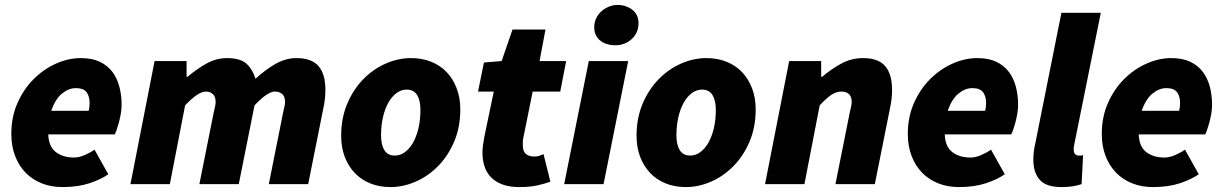

<svg xmlns="http://www.w3.org/2000/svg" viewBox="-20 -748 4972 780"><path d="M26 -204Q26 -273 51 -329.5Q76 -386 116.5 -426.5Q157 -467 207.5 -489.5Q258 -512 308 -512Q354 -512 385.5 -497Q417 -482 436.5 -456Q456 -430 465 -395.5Q474 -361 474 -322Q474 -303 470.5 -284Q467 -265 462.5 -248.5Q458 -232 453.5 -219.5Q449 -207 446 -202H176Q178 -152 207 -130Q236 -108 280 -108Q301 -108 324 -118Q347 -128 364 -140L420 -40Q390 -19 343 -3.5Q296 12 234 12Q188 12 150 -3Q112 -18 84.5 -46Q57 -74 41.5 -114Q26 -154 26 -204ZM188 -298H340Q342 -304 343 -312.5Q344 -321 344 -330Q344 -356 332 -373Q320 -390 288 -390Q259 -390 232 -368Q205 -346 188 -298Z M510 0 608 -500H738V-436H742Q777 -466 817.5 -489Q858 -512 902 -512Q956 -512 981 -489.5Q1006 -467 1018 -428Q1057 -464 1098.5 -488Q1140 -512 1184 -512Q1246 -512 1274 -479.5Q1302 -447 1302 -382Q1302 -348 1294 -310L1232 0H1072L1130 -290Q1133 -304 1135.5 -314.5Q1138 -325 1138 -334Q1138 -355 1127 -365.5Q1116 -376 1096 -376Q1067 -376 1014 -320L950 0H790L848 -290Q851 -304 853.5 -314.5Q856 -325 856 -334Q856 -355 845 -365.5Q834 -376 816 -376Q785 -376 732 -320L670 0Z M1566 12Q1521 12 1484 -3Q1447 -18 1421 -45.5Q1395 -73 1380.5 -111Q1366 -149 1366 -196Q1366 -269 1391 -327.5Q1416 -386 1456.5 -427Q1497 -468 1547.5 -490Q1598 -512 1650 -512Q1695 -512 1732 -497Q1769 -482 1795 -454.5Q1821 -427 1835.5 -388.5Q1850 -350 1850 -304Q1850 -231 1825 -172.5Q1800 -114 1759.5 -73Q1719 -32 1668.5 -10Q1618 12 1566 12ZM1584 -116Q1606 -116 1625 -130Q1644 -144 1658 -168.5Q1672 -193 1680 -227Q1688 -261 1688 -302Q1688 -340 1674.5 -362Q1661 -384 1632 -384Q1610 -384 1591 -370Q1572 -356 1558 -331.5Q1544 -307 1536 -272.5Q1528 -238 1528 -198Q1528 -160 1541.5 -138Q1555 -116 1584 -116Z M2090 12Q2050 12 2021.5 1.5Q1993 -9 1975 -27.5Q1957 -46 1948.5 -71.5Q1940 -97 1940 -128Q1940 -145 1942.5 -161Q1945 -177 1948 -194L1986 -376H1922L1946 -494L2018 -500L2062 -628H2196L2172 -500H2280L2256 -376H2144L2106 -188Q2104 -179 2104 -171.5Q2104 -164 2104 -156Q2104 -112 2152 -112Q2168 -112 2188 -122L2216 -10Q2195 -2 2163.5 5Q2132 12 2090 12Z M2272 0 2372 -500H2532L2432 0ZM2478 -564Q2462 -564 2447 -568.5Q2432 -573 2420 -582Q2408 -591 2401 -605Q2394 -619 2394 -638Q2394 -656 2401.5 -672.5Q2409 -689 2422 -701Q2435 -713 2452.5 -720.5Q2470 -728 2490 -728Q2506 -728 2521 -723Q2536 -718 2548 -709Q2560 -700 2567 -686Q2574 -672 2574 -654Q2574 -615 2546.5 -589.5Q2519 -564 2478 -564Z M2766 12Q2721 12 2684 -3Q2647 -18 2621 -45.5Q2595 -73 2580.5 -111Q2566 -149 2566 -196Q2566 -269 2591 -327.5Q2616 -386 2656.5 -427Q2697 -468 2747.5 -490Q2798 -512 2850 -512Q2895 -512 2932 -497Q2969 -482 2995 -454.5Q3021 -427 3035.5 -388.5Q3050 -350 3050 -304Q3050 -231 3025 -172.5Q3000 -114 2959.5 -73Q2919 -32 2868.5 -10Q2818 12 2766 12ZM2784 -116Q2806 -116 2825 -130Q2844 -144 2858 -168.5Q2872 -193 2880 -227Q2888 -261 2888 -302Q2888 -340 2874.5 -362Q2861 -384 2832 -384Q2810 -384 2791 -370Q2772 -356 2758 -331.5Q2744 -307 2736 -272.5Q2728 -238 2728 -198Q2728 -160 2741.5 -138Q2755 -116 2784 -116Z M3088 0 3186 -500H3316V-436H3320Q3355 -466 3396.5 -489Q3438 -512 3486 -512Q3548 -512 3576 -479.5Q3604 -447 3604 -382Q3604 -348 3596 -310L3534 0H3374L3432 -290Q3435 -304 3437.5 -314.5Q3440 -325 3440 -334Q3440 -355 3429 -365.5Q3418 -376 3398 -376Q3377 -376 3357 -362.5Q3337 -349 3310 -320L3248 0Z M3668 -204Q3668 -273 3693 -329.5Q3718 -386 3758.5 -426.5Q3799 -467 3849.5 -489.5Q3900 -512 3950 -512Q3996 -512 4027.5 -497Q4059 -482 4078.5 -456Q4098 -430 4107 -395.5Q4116 -361 4116 -322Q4116 -303 4112.5 -284Q4109 -265 4104.5 -248.5Q4100 -232 4095.5 -219.5Q4091 -207 4088 -202H3818Q3820 -152 3849 -130Q3878 -108 3922 -108Q3943 -108 3966 -118Q3989 -128 4006 -140L4062 -40Q4032 -19 3985 -3.5Q3938 12 3876 12Q3830 12 3792 -3Q3754 -18 3726.5 -46Q3699 -74 3683.5 -114Q3668 -154 3668 -204ZM3830 -298H3982Q3984 -304 3985 -312.5Q3986 -321 3986 -330Q3986 -356 3974 -373Q3962 -390 3930 -390Q3901 -390 3874 -368Q3847 -346 3830 -298Z M4292 12Q4230 12 4204 -17.5Q4178 -47 4178 -98Q4178 -113 4179.5 -129Q4181 -145 4186 -166L4292 -696H4452L4344 -160Q4342 -152 4342 -148.5Q4342 -145 4342 -141Q4342 -127 4348 -121.5Q4354 -116 4362 -116Q4367 -116 4370.5 -116Q4374 -116 4380 -118L4374 0Q4360 5 4339.5 8.5Q4319 12 4292 12Z M4456 -204Q4456 -273 4481 -329.5Q4506 -386 4546.5 -426.5Q4587 -467 4637.5 -489.5Q4688 -512 4738 -512Q4784 -512 4815.5 -497Q4847 -482 4866.5 -456Q4886 -430 4895 -395.5Q4904 -361 4904 -322Q4904 -303 4900.5 -284Q4897 -265 4892.5 -248.5Q4888 -232 4883.5 -219.5Q4879 -207 4876 -202H4606Q4608 -152 4637 -130Q4666 -108 4710 -108Q4731 -108 4754 -118Q4777 -128 4794 -140L4850 -40Q4820 -19 4773 -3.5Q4726 12 4664 12Q4618 12 4580 -3Q4542 -18 4514.5 -46Q4487 -74 4471.5 -114Q4456 -154 4456 -204ZM4618 -298H4770Q4772 -304 4773 -312.5Q4774 -321 4774 -330Q4774 -356 4762 -373Q4750 -390 4718 -390Q4689 -390 4662 -368Q4635 -346 4618 -298Z"/></svg>

Font: TypoPRO Source Sans Pro
Style: Italic
Weight: 900
Italic angle: -11°
Designer: Paul D. Hunt
Foundry: Adobe Systems Incorporated
Version: Version 1.075;PS 2.000;hotconv 1.0.86;makeotf.lib2.5.63406